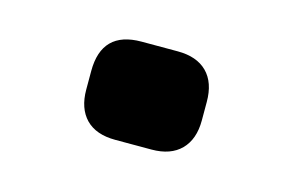

<svg xmlns="http://www.w3.org/2000/svg" viewBox="-39 -460 470 308"><g transform="rotate(15 196.0 -306.5)"><path d="M100.1 -321.8Q100.1 -388.2 166 -388.2H226.1Q257.8 -388.2 274.9 -371.1Q292 -354 292 -321.8V-291Q292 -259.8 274.9 -242.4Q257.8 -225.1 226.1 -225.1H166Q133.8 -225.1 116.9 -242.4Q100.1 -259.8 100.1 -291Z"/></g></svg>

Font: Days One
Style: Regular
Weight: 400
Designer: Alexander Kalachev, Alexey Maslov, Jovanny Lemonad
Foundry: Alexander Kalachev, Alexey Maslov, Jovanny Lemonad
Version: Version 1.002